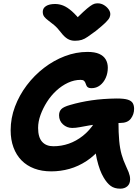

<svg xmlns="http://www.w3.org/2000/svg" viewBox="-20 -1020 842 1154"><path d="M703 114Q668 114 645.5 97.5Q623 81 603 47Q591 27 581 0.5Q571 -26 562 -64Q553 -102 547 -158L592 -138Q550 -85 500.5 -52.5Q451 -20 397.5 -5Q344 10 288 10Q231 10 186 -7Q141 -24 109.5 -56Q78 -88 61 -134Q44 -180 44 -237Q44 -310 70 -379Q96 -448 141 -507.5Q186 -567 244.5 -612Q303 -657 370 -682.5Q437 -708 506 -708Q550 -708 576.5 -696Q603 -684 615.5 -662.5Q628 -641 628 -613Q628 -580 615.5 -552Q603 -524 581 -507Q559 -490 530 -490Q516 -490 509 -494.5Q502 -499 499 -507Q496 -515 493 -522.5Q490 -530 484 -535Q478 -540 464 -540Q426 -540 388.5 -522.5Q351 -505 318.5 -475Q286 -445 262 -407Q238 -369 223.5 -329Q209 -289 209 -251Q209 -195 233 -168Q257 -141 301 -141Q349 -141 393.5 -156.5Q438 -172 478 -203.5Q518 -235 548 -282Q567 -308 589.5 -317.5Q612 -327 644 -327Q669 -327 680.5 -318.5Q692 -310 692 -291Q692 -221 696.5 -173.5Q701 -126 711 -91Q721 -56 737 -22Q748 1 753 14.5Q758 28 760 37.5Q762 47 762 58Q762 85 745.5 99.5Q729 114 703 114ZM414 -251Q382 -251 358.5 -272.5Q335 -294 335 -327Q335 -350 348.5 -364Q362 -378 401 -389Q462 -407 530.5 -417Q599 -427 681 -428Q726 -428 748 -421Q770 -414 778 -400Q786 -386 786 -366Q786 -333 766.5 -307Q747 -281 703 -281Q640 -281 594.5 -276.5Q549 -272 516 -266Q483 -260 458.5 -255.5Q434 -251 414 -251ZM567 -1000Q587 -1000 604 -990Q621 -980 632 -965Q643 -950 643 -935Q643 -926 638.5 -915Q634 -904 615.5 -885.5Q597 -867 556 -834Q527 -813 508 -799.5Q489 -786 471.5 -780.5Q454 -775 430 -775Q405 -775 385.5 -787Q366 -799 347 -824Q325 -853 305 -869.5Q285 -886 270 -897Q255 -908 246 -919.5Q237 -931 237 -949Q237 -971 256.5 -983.5Q276 -996 311 -996Q336 -996 360 -986.5Q384 -977 412 -952.5Q440 -928 476 -882L414 -883Q455 -925 480.5 -948.5Q506 -972 521.5 -983Q537 -994 546.5 -997Q556 -1000 567 -1000Z"/></svg>

Font: Shantell Sans
Style: Bold
Weight: 700
Designer: Stephen Nixon, Anya Danilova, Shantell Martin
Foundry: Arrow Type
Version: Version 1.011;[c5ecc13dd]